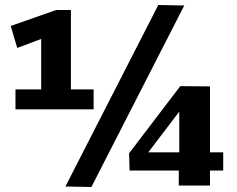

<svg xmlns="http://www.w3.org/2000/svg" viewBox="-20 -743 948 769"><path d="M42 -305V-385H145V-587L49 -551L23 -639L205 -703H264V-385H355V-305ZM346 6 242 4 614 -723 718 -721ZM499 -60 497 -129 702 -398 821 -397V-133H874V-60H821V0H696V-60ZM574 -133H698V-296Z"/></svg>

Font: Georama
Style: Bold
Weight: 700
Designer: Jean-Baptiste Levee
Foundry: Production Type
Version: Version 1.000